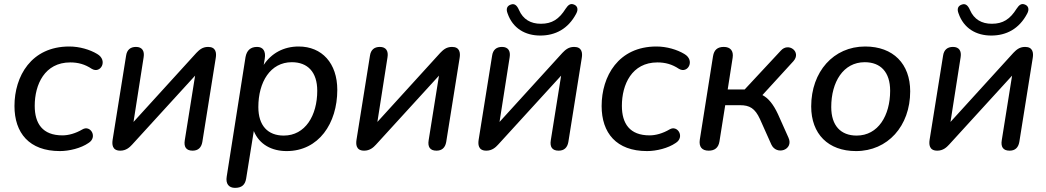

<svg xmlns="http://www.w3.org/2000/svg" viewBox="-20 -722 5063 929"><path d="M270 9C315 9 372 -5 408 -30C454 -58 418 -119 379 -96C345 -76 311 -67 282 -67C186 -67 148 -124 148 -210C148 -313 196 -420 320 -420C358 -420 391 -411 424 -389C467 -363 504 -430 450 -461C415 -482 365 -497 315 -497C131 -497 50 -353 50 -209C50 -79 121 9 270 9Z M562 7C590 7 607 -9 619 -22L924 -356L874 -43C869 -12 880 7 912 7C938 7 954 -7 959 -35L1024 -442C1028 -466 1025 -495 987 -495C958 -495 943 -479 930 -466L626 -132L675 -445C680 -475 668 -495 638 -495C611 -495 594 -481 590 -452L525 -46C522 -26 521 7 562 7Z M1117 187C1149 187 1166 173 1171 142L1208 -88C1235 -22 1296 9 1367 9C1522 9 1612 -125 1612 -287C1612 -416 1538 -497 1425 -497C1352 -497 1293 -464 1256 -408L1261 -438C1267 -474 1253 -495 1224 -495C1192 -495 1174 -478 1168 -446L1077 132C1071 167 1087 187 1117 187ZM1353 -66C1276 -66 1230 -114 1230 -204C1230 -325 1288 -421 1392 -421C1469 -421 1515 -373 1515 -283C1515 -163 1457 -66 1353 -66Z M1742 7C1770 7 1787 -9 1799 -22L2104 -356L2054 -43C2049 -12 2060 7 2092 7C2118 7 2134 -7 2139 -35L2204 -442C2208 -466 2205 -495 2167 -495C2138 -495 2123 -479 2110 -466L1806 -132L1855 -445C1860 -475 1848 -495 1818 -495C1791 -495 1774 -481 1770 -452L1705 -46C1702 -26 1701 7 1742 7Z M2333 7C2361 7 2378 -9 2390 -22L2695 -356L2645 -43C2640 -12 2651 7 2683 7C2709 7 2725 -7 2730 -35L2795 -442C2799 -466 2796 -495 2758 -495C2729 -495 2714 -479 2701 -466L2397 -132L2446 -445C2451 -475 2439 -495 2409 -495C2382 -495 2365 -481 2361 -452L2296 -46C2293 -26 2292 7 2333 7ZM2594 -550C2667 -550 2729 -582 2768 -656C2780 -678 2773 -694 2757 -700C2740 -707 2729 -698 2717 -680C2685 -629 2651 -607 2597 -607C2548 -607 2511 -628 2491 -674C2481 -697 2469 -706 2452 -700C2434 -694 2427 -680 2436 -657C2461 -585 2521 -550 2594 -550Z M3111 9C3156 9 3213 -5 3249 -30C3295 -58 3259 -119 3220 -96C3186 -76 3152 -67 3123 -67C3027 -67 2989 -124 2989 -210C2989 -313 3037 -420 3161 -420C3199 -420 3232 -411 3265 -389C3308 -363 3345 -430 3291 -461C3256 -482 3206 -497 3156 -497C2972 -497 2891 -353 2891 -209C2891 -79 2962 9 3111 9Z M3409 7C3438 7 3456 -7 3461 -37L3489 -213H3561C3607 -213 3633 -198 3657 -146L3712 -23C3737 32 3822 3 3795 -56L3744 -170C3722 -217 3698 -247 3669 -262L3819 -426C3859 -471 3795 -519 3758 -477L3583 -289H3501L3525 -443C3530 -476 3514 -495 3482 -495C3452 -495 3435 -481 3430 -450L3366 -46C3361 -12 3376 7 3409 7Z M4122 9C4275 9 4384 -112 4384 -280C4384 -413 4302 -497 4166 -497C4013 -497 3905 -375 3905 -207C3905 -74 3987 9 4122 9ZM4125 -66C4048 -66 4002 -114 4002 -204C4002 -325 4060 -421 4164 -421C4241 -421 4287 -373 4287 -283C4287 -163 4229 -66 4125 -66Z M4515 7C4543 7 4560 -9 4572 -22L4877 -356L4827 -43C4822 -12 4833 7 4865 7C4891 7 4907 -7 4912 -35L4977 -442C4981 -466 4978 -495 4940 -495C4911 -495 4896 -479 4883 -466L4579 -132L4628 -445C4633 -475 4621 -495 4591 -495C4564 -495 4547 -481 4543 -452L4478 -46C4475 -26 4474 7 4515 7ZM4776 -550C4849 -550 4911 -582 4950 -656C4962 -678 4955 -694 4939 -700C4922 -707 4911 -698 4899 -680C4867 -629 4833 -607 4779 -607C4730 -607 4693 -628 4673 -674C4663 -697 4651 -706 4634 -700C4616 -694 4609 -680 4618 -657C4643 -585 4703 -550 4776 -550Z"/></svg>

Font: SN Pro Medium
Style: Italic
Weight: 400
Italic angle: -9°
Designer: Tobias Whetton
Foundry: Supernotes
Version: Version 1.001;Glyphs 3.2 (3249)